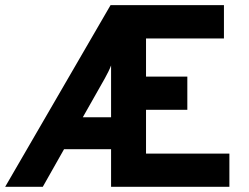

<svg xmlns="http://www.w3.org/2000/svg" viewBox="-35 -720 959 740"><path d="M393.1 0V-145H211.9L129.9 0H-15.1L391.1 -700.2H828.1V-571.8H527.8V-424.8H687V-296.9H527.8V-127.9H849.1V0ZM393.1 -268.1V-467.8Q388.7 -456.1 382.6 -443.8Q376.5 -431.6 369.1 -418L284.2 -268.1Z"/></svg>

Font: Overpass
Style: Bold
Weight: 700
Designer: Delve Withrington
Foundry: Delve Fonts
Version: Version 1.001